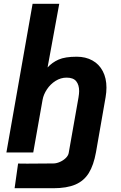

<svg xmlns="http://www.w3.org/2000/svg" viewBox="-20 -809 640 1019"><path d="M124 59.5 195.5 59Q218.5 58.5 263 58.5Q279.5 58.5 297.8 50.5Q316 42.5 329 29.8Q342 17 344.5 3.5L396.5 -291Q400 -312 400 -325.5Q400 -358.5 384.5 -377.8Q369 -397 333.5 -397Q302.5 -397 275 -379.8Q247.5 -362.5 229.2 -335Q211 -307.5 206 -279.5L156.5 0H14L153 -789H294.5L232.5 -451Q256.5 -477.5 291 -492.8Q325.5 -508 387 -508Q434.5 -508 470.2 -488.2Q506 -468.5 525.5 -431.2Q545 -394 545 -344Q545 -320 540.5 -293.5L489.5 -1.5Q477 68 451.2 109.5Q425.5 151 380 170.5Q334.5 190 262.5 190H57.5L76 59Z"/></svg>

Font: JuliaMono ExtraBold
Style: Italic
Weight: 800
Italic angle: -9°
Monospace: yes
Designer: cormullion
Foundry: corm
Version: Version 0.057; ttfautohint (v1.8.4)